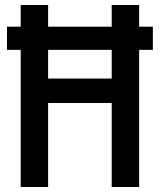

<svg xmlns="http://www.w3.org/2000/svg" viewBox="-20 -750 640 770"><path d="M8 -550V-643H593V-550ZM63 0V-730H173V-435H428V-730H538V0H428V-337H173V0Z"/></svg>

Font: M PLUS Code Latin Expanded Medium
Style: Regular
Weight: 500
Width: 7
Designer: Coji Morishita
Foundry: UNDERFOREST DESIGN
Version: Version 1.002; ttfautohint (v1.8.3)